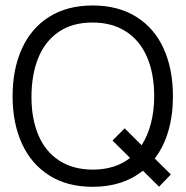

<svg xmlns="http://www.w3.org/2000/svg" viewBox="-20 -682 691 715"><path d="M325.2 -50.3Q408.7 -50.3 464.4 -93.8L398.9 -158.7L444.3 -204.1L507.3 -141.1Q529.8 -175.8 542 -222.4Q554.2 -269 554.2 -323.7Q554.2 -406.7 528.1 -468.3Q502 -529.8 450.2 -564Q398.4 -598.1 324.2 -598.1Q249.5 -598.1 198.5 -563.2Q147.5 -528.3 122.3 -465.8Q97.2 -403.3 97.2 -319.8Q97.2 -239.7 123 -178.7Q148.9 -117.7 200.2 -84.2Q251.5 -50.8 325.2 -50.3ZM624 -323.7Q624 -253.4 606.9 -194.3Q589.8 -135.3 556.2 -91.8L616.2 -32.2L572.3 13.2L512.2 -46.4Q437.5 13.7 325.2 13.7Q230.5 13.7 163.3 -28.8Q96.2 -71.3 61.5 -147.5Q26.9 -223.6 26.9 -323.7Q26.9 -424.3 61.5 -500.7Q96.2 -577.1 163.3 -619.4Q230.5 -661.6 325.2 -661.6Q419.9 -661.6 487.5 -619.4Q555.2 -577.1 589.6 -500.7Q624 -424.3 624 -323.7Z"/></svg>

Font: Potro Sans Bangla
Style: Regular
Weight: 400
Designer: Jayed Ahsan Saad
Foundry: Codepotro
Version: Potro Sans Bangla; Version 0.905